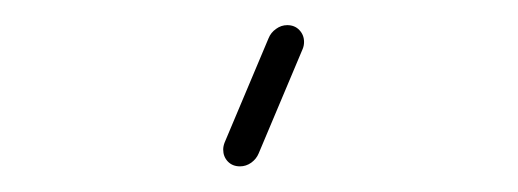

<svg xmlns="http://www.w3.org/2000/svg" viewBox="-20 9 410 152"><path d="M156.7 127.4Q156.7 124.8 157.8 121.9L192.6 39.3Q194.4 34.8 198.5 31.9Q202.6 28.9 207.4 28.9Q213.3 28.9 217 32.8Q220.7 36.7 220.7 42.2Q220.7 45.2 219.6 47.8L184.8 130.4Q183 134.8 178.9 137.8Q174.8 140.7 170 140.7Q164.1 140.7 160.4 136.9Q156.7 133 156.7 127.4Z"/></svg>

Font: 26F Galaxy Sans Ultra Light
Style: Italic
Weight: 200
Italic angle: -5°
Designer: C₂₉H₂₅N₃O₅
Version: Version 1.200